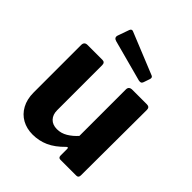

<svg xmlns="http://www.w3.org/2000/svg" viewBox="-211 -878 1014 1014"><g transform="rotate(45 296.0 -371.0)"><path d="M274 -101Q305 -101 332.5 -117.5Q360 -134 383 -160V-507Q383 -530 409 -530H517Q538 -530 538 -509L536 -18Q536 0 520 0H401Q386 0 386 -17V-66Q386 -72 383 -73.5Q380 -75 375 -70Q333 -27 291.5 -8.5Q250 10 203 10Q159 10 124.5 -9Q90 -28 70 -64.5Q50 -101 50 -151V-506Q50 -530 74 -530H185Q204 -530 204 -509V-173Q204 -140 222.5 -120.5Q241 -101 274 -101ZM174 -742Q180 -756 192 -751L428 -655Q439 -650 434 -635L422 -600Q419 -592 414 -589.5Q409 -587 398 -589L167 -651Q145 -657 151 -677Z"/></g></svg>

Font: Libre Franklin
Style: Bold
Weight: 700
Designer: Pablo Impallari, Rodrigo Fuenzalida, Nhung Nguyen
Foundry: Impallari Type
Version: Version 3.000